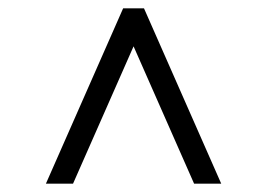

<svg xmlns="http://www.w3.org/2000/svg" viewBox="-20 -690 640 460"><path d="M90 -250 275 -670H325L510 -250H445L300 -579L155 -250Z"/></svg>

Font: Spectral SC ExtraBold
Style: Regular
Weight: 800
Designer: Jean-Baptiste Levee
Foundry: Production Type
Version: Version 2.001